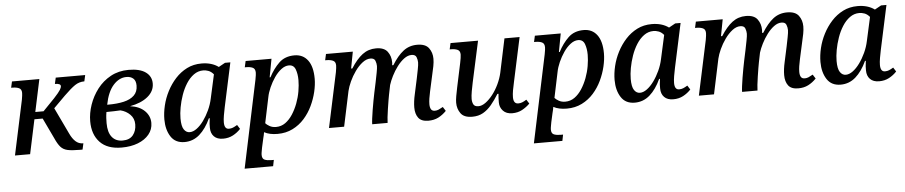

<svg xmlns="http://www.w3.org/2000/svg" viewBox="-44 -848 6553 1390"><g transform="rotate(-5 3233.0 -153.0)"><path d="M39 0 124 -398Q127 -414 128.5 -427.5Q130 -441 130 -447Q130 -474 111 -482.5Q92 -491 64 -491H54L64 -536H263L213 -301H273L357 -388Q394 -428 404 -445Q414 -462 414 -471Q414 -491 372 -491L382 -536H596L586 -491Q548 -491 517 -470Q486 -449 437 -401L352 -316L443 -125Q461 -86 484 -65.5Q507 -45 537 -45H540L530 0H509Q452 0 421 -7Q390 -14 371 -35.5Q352 -57 333 -100L262 -249H202L149 0Z M814 10Q710 10 656.5 -46.5Q603 -103 603 -199Q603 -258 624 -319Q645 -380 684.5 -431.5Q724 -483 781.5 -514.5Q839 -546 912 -546Q993 -546 1035.5 -515.5Q1078 -485 1078 -433Q1078 -377 1030 -337.5Q982 -298 900 -283Q968 -274 1005.5 -237Q1043 -200 1043 -149Q1043 -102 1013.5 -66Q984 -30 932.5 -10Q881 10 814 10ZM892 -496Q839 -496 796.5 -448.5Q754 -401 736 -308H746Q809 -308 857 -319Q905 -330 932.5 -356.5Q960 -383 960 -428Q960 -463 941.5 -479.5Q923 -496 892 -496ZM825 -40Q876 -40 901 -71Q926 -102 926 -149Q926 -192 897.5 -220.5Q869 -249 828 -259Q807 -258 780.5 -257Q754 -256 726 -256Q722 -232 721 -212.5Q720 -193 720 -175Q720 -109 747.5 -74.5Q775 -40 825 -40Z M1271 10Q1204 10 1171.5 -40.5Q1139 -91 1139 -166Q1139 -214 1151.5 -266.5Q1164 -319 1189.5 -368.5Q1215 -418 1251.5 -458Q1288 -498 1335.5 -522Q1383 -546 1442 -546Q1516 -546 1565 -510L1612 -536H1651L1582 -215Q1576 -187 1571 -157.5Q1566 -128 1566 -107Q1566 -58 1599 -58Q1615 -58 1628.5 -63.5Q1642 -69 1660 -80L1679 -50Q1655 -24 1623 -7Q1591 10 1551 10Q1508 10 1485 -13.5Q1462 -37 1462 -77Q1462 -92 1462.5 -105.5Q1463 -119 1467 -146H1461Q1427 -72 1380 -31Q1333 10 1271 10ZM1314 -58Q1339 -58 1365.5 -77.5Q1392 -97 1416 -130Q1440 -163 1459 -204Q1478 -245 1487 -288L1525 -460Q1507 -481 1487.5 -488Q1468 -495 1450 -495Q1412 -495 1381 -472.5Q1350 -450 1326.5 -413Q1303 -376 1287.5 -331.5Q1272 -287 1264 -243Q1256 -199 1256 -163Q1256 -106 1272.5 -82Q1289 -58 1314 -58Z M1687 240 1821 -395Q1825 -414 1826.5 -427.5Q1828 -441 1828 -446Q1828 -474 1809.5 -482.5Q1791 -491 1763 -491H1752L1762 -536H1950L1925 -403H1931Q1962 -463 2005 -504.5Q2048 -546 2117 -546Q2179 -546 2214 -499.5Q2249 -453 2249 -365Q2249 -321 2237 -270Q2225 -219 2201.5 -169.5Q2178 -120 2142 -79.5Q2106 -39 2057 -14.5Q2008 10 1947 10Q1888 10 1850 -11Q1847 9 1840 35L1826 98Q1825 105 1821.5 123Q1818 141 1818 151Q1818 180 1837 187.5Q1856 195 1885 195H1903L1894 240ZM1940 -41Q1978 -41 2008 -62.5Q2038 -84 2061 -119.5Q2084 -155 2100 -197.5Q2116 -240 2123.5 -284Q2131 -328 2131 -365Q2131 -410 2118.5 -443.5Q2106 -477 2071 -477Q2043 -477 2015.5 -456Q1988 -435 1965 -401.5Q1942 -368 1925.5 -330.5Q1909 -293 1903 -261L1864 -75Q1873 -64 1893 -52.5Q1913 -41 1940 -41Z M3043 10Q2992 10 2970.5 -18.5Q2949 -47 2949 -94Q2949 -115 2952 -139Q2955 -163 2961 -189L2985 -300Q2991 -330 2998 -365Q3005 -400 3005 -417Q3005 -436 2997.5 -455.5Q2990 -475 2962 -475Q2935 -475 2908 -455Q2881 -435 2857 -403Q2833 -371 2815.5 -336Q2798 -301 2789 -272L2775 -203Q2772 -189 2767.5 -161Q2763 -133 2758 -101Q2753 -69 2750 -41Q2747 -13 2747 0H2635Q2635 -14 2638.5 -42Q2642 -70 2647.5 -103.5Q2653 -137 2659 -169Q2665 -201 2670 -225L2686 -300Q2693 -334 2699.5 -368Q2706 -402 2706 -417Q2706 -436 2698.5 -455.5Q2691 -475 2663 -475Q2634 -475 2605 -452.5Q2576 -430 2551 -395Q2526 -360 2509 -322.5Q2492 -285 2485 -255L2431 0H2321L2406 -398Q2409 -414 2410.5 -427.5Q2412 -441 2412 -447Q2412 -474 2393 -482.5Q2374 -491 2347 -491H2336L2346 -536H2541L2518 -415H2527Q2568 -480 2611 -512.5Q2654 -545 2710 -545Q2769 -545 2793.5 -512Q2818 -479 2818 -434Q2818 -429 2817.5 -424Q2817 -419 2816 -413H2825Q2865 -478 2908 -511.5Q2951 -545 3009 -545Q3069 -545 3093.5 -512Q3118 -479 3118 -434Q3118 -410 3112.5 -380.5Q3107 -351 3100 -323L3073 -200Q3067 -173 3063.5 -150Q3060 -127 3060 -108Q3060 -85 3068 -71.5Q3076 -58 3096 -58Q3110 -58 3123 -63.5Q3136 -69 3155 -80L3174 -50Q3147 -22 3115.5 -6Q3084 10 3043 10Z M3362 9Q3302 9 3278 -24.5Q3254 -58 3254 -102Q3254 -122 3259 -150.5Q3264 -179 3271 -212L3308 -386Q3312 -402 3314.5 -421.5Q3317 -441 3317 -447Q3317 -474 3298 -482.5Q3279 -491 3252 -491H3241L3251 -536H3451L3386 -237Q3380 -210 3374 -175.5Q3368 -141 3368 -120Q3368 -96 3377 -79.5Q3386 -63 3413 -63Q3438 -63 3465.5 -83Q3493 -103 3518.5 -136Q3544 -169 3563 -209.5Q3582 -250 3591 -290L3643 -536H3753L3684 -215Q3677 -185 3672 -156.5Q3667 -128 3667 -106Q3667 -58 3702 -58Q3717 -58 3731 -63.5Q3745 -69 3762 -80L3781 -50Q3756 -25 3724.5 -8Q3693 9 3653 9Q3609 9 3585.5 -16.5Q3562 -42 3562 -77Q3562 -91 3562.5 -107Q3563 -123 3565 -140H3557Q3530 -96 3502 -62.5Q3474 -29 3440.5 -10Q3407 9 3362 9Z M3789 240 3923 -395Q3927 -414 3928.5 -427.5Q3930 -441 3930 -446Q3930 -474 3911.5 -482.5Q3893 -491 3865 -491H3854L3864 -536H4052L4027 -403H4033Q4064 -463 4107 -504.5Q4150 -546 4219 -546Q4281 -546 4316 -499.5Q4351 -453 4351 -365Q4351 -321 4339 -270Q4327 -219 4303.5 -169.5Q4280 -120 4244 -79.5Q4208 -39 4159 -14.5Q4110 10 4049 10Q3990 10 3952 -11Q3949 9 3942 35L3928 98Q3927 105 3923.5 123Q3920 141 3920 151Q3920 180 3939 187.5Q3958 195 3987 195H4005L3996 240ZM4042 -41Q4080 -41 4110 -62.5Q4140 -84 4163 -119.5Q4186 -155 4202 -197.5Q4218 -240 4225.5 -284Q4233 -328 4233 -365Q4233 -410 4220.5 -443.5Q4208 -477 4173 -477Q4145 -477 4117.5 -456Q4090 -435 4067 -401.5Q4044 -368 4027.5 -330.5Q4011 -293 4005 -261L3966 -75Q3975 -64 3995 -52.5Q4015 -41 4042 -41Z M4543 10Q4476 10 4443.5 -40.5Q4411 -91 4411 -166Q4411 -214 4423.5 -266.5Q4436 -319 4461.5 -368.5Q4487 -418 4523.5 -458Q4560 -498 4607.5 -522Q4655 -546 4714 -546Q4788 -546 4837 -510L4884 -536H4923L4854 -215Q4848 -187 4843 -157.5Q4838 -128 4838 -107Q4838 -58 4871 -58Q4887 -58 4900.5 -63.5Q4914 -69 4932 -80L4951 -50Q4927 -24 4895 -7Q4863 10 4823 10Q4780 10 4757 -13.5Q4734 -37 4734 -77Q4734 -92 4734.5 -105.5Q4735 -119 4739 -146H4733Q4699 -72 4652 -31Q4605 10 4543 10ZM4586 -58Q4611 -58 4637.5 -77.5Q4664 -97 4688 -130Q4712 -163 4731 -204Q4750 -245 4759 -288L4797 -460Q4779 -481 4759.5 -488Q4740 -495 4722 -495Q4684 -495 4653 -472.5Q4622 -450 4598.5 -413Q4575 -376 4559.5 -331.5Q4544 -287 4536 -243Q4528 -199 4528 -163Q4528 -106 4544.5 -82Q4561 -58 4586 -58Z M5731 10Q5680 10 5658.5 -18.5Q5637 -47 5637 -94Q5637 -115 5640 -139Q5643 -163 5649 -189L5673 -300Q5679 -330 5686 -365Q5693 -400 5693 -417Q5693 -436 5685.5 -455.5Q5678 -475 5650 -475Q5623 -475 5596 -455Q5569 -435 5545 -403Q5521 -371 5503.5 -336Q5486 -301 5477 -272L5463 -203Q5460 -189 5455.5 -161Q5451 -133 5446 -101Q5441 -69 5438 -41Q5435 -13 5435 0H5323Q5323 -14 5326.5 -42Q5330 -70 5335.5 -103.5Q5341 -137 5347 -169Q5353 -201 5358 -225L5374 -300Q5381 -334 5387.5 -368Q5394 -402 5394 -417Q5394 -436 5386.5 -455.5Q5379 -475 5351 -475Q5322 -475 5293 -452.5Q5264 -430 5239 -395Q5214 -360 5197 -322.5Q5180 -285 5173 -255L5119 0H5009L5094 -398Q5097 -414 5098.5 -427.5Q5100 -441 5100 -447Q5100 -474 5081 -482.5Q5062 -491 5035 -491H5024L5034 -536H5229L5206 -415H5215Q5256 -480 5299 -512.5Q5342 -545 5398 -545Q5457 -545 5481.5 -512Q5506 -479 5506 -434Q5506 -429 5505.5 -424Q5505 -419 5504 -413H5513Q5553 -478 5596 -511.5Q5639 -545 5697 -545Q5757 -545 5781.5 -512Q5806 -479 5806 -434Q5806 -410 5800.5 -380.5Q5795 -351 5788 -323L5761 -200Q5755 -173 5751.5 -150Q5748 -127 5748 -108Q5748 -85 5756 -71.5Q5764 -58 5784 -58Q5798 -58 5811 -63.5Q5824 -69 5843 -80L5862 -50Q5835 -22 5803.5 -6Q5772 10 5731 10Z M6039 10Q5972 10 5939.5 -40.5Q5907 -91 5907 -166Q5907 -214 5919.5 -266.5Q5932 -319 5957.5 -368.5Q5983 -418 6019.5 -458Q6056 -498 6103.5 -522Q6151 -546 6210 -546Q6284 -546 6333 -510L6380 -536H6419L6350 -215Q6344 -187 6339 -157.5Q6334 -128 6334 -107Q6334 -58 6367 -58Q6383 -58 6396.5 -63.5Q6410 -69 6428 -80L6447 -50Q6423 -24 6391 -7Q6359 10 6319 10Q6276 10 6253 -13.5Q6230 -37 6230 -77Q6230 -92 6230.5 -105.5Q6231 -119 6235 -146H6229Q6195 -72 6148 -31Q6101 10 6039 10ZM6082 -58Q6107 -58 6133.5 -77.5Q6160 -97 6184 -130Q6208 -163 6227 -204Q6246 -245 6255 -288L6293 -460Q6275 -481 6255.5 -488Q6236 -495 6218 -495Q6180 -495 6149 -472.5Q6118 -450 6094.5 -413Q6071 -376 6055.5 -331.5Q6040 -287 6032 -243Q6024 -199 6024 -163Q6024 -106 6040.5 -82Q6057 -58 6082 -58Z"/></g></svg>

Font: Noto Serif Medium
Style: Italic
Weight: 500
Italic angle: -12°
Designer: Monotype Design Team
Foundry: Monotype Imaging Inc.
Version: Version 2.014; ttfautohint (v1.8.4.7-5d5b)